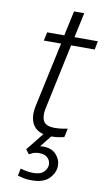

<svg xmlns="http://www.w3.org/2000/svg" viewBox="-100 -713 575 1018"><g transform="rotate(10 187.0 -203.5)"><path d="M147 257Q116 257 93.5 251Q71 245 71 245L79 206Q79 206 101.5 211.5Q124 217 147 217Q188 217 205.5 198.5Q223 180 223 159Q223 139 208 123.5Q193 108 163 108Q139 108 123.5 116Q108 124 109 124L90 100L166 5Q122 -6 105 -42.5Q88 -79 100 -136L175 -484H82L92 -530H184L213 -664H268L239 -530H365L356 -484H229L153 -127Q145 -85 159 -61.5Q173 -38 219 -38Q243 -38 265.5 -42Q288 -46 288 -46L278 1Q278 1 257 5.5Q236 10 209 10L160 71Q167 70 176 70Q222 70 246.5 96.5Q271 123 271 157Q271 194 241 225.5Q211 257 147 257Z"/></g></svg>

Font: Be Vietnam Pro ExtraLight
Style: Italic
Weight: 200
Italic angle: -12°
Designer: Lam Bao, Tony Le, Vietanh Nguyen
Foundry: Yellow Type Foundry
Version: Version 1.002; ttfautohint (v1.8.3)